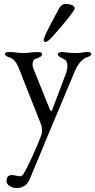

<svg xmlns="http://www.w3.org/2000/svg" viewBox="-20 -669 483 974"><path d="M241 -478C272 -511 359 -612 359 -626C359 -642 335 -649 310 -649C300 -649 289 -641 283 -631C264 -598 202 -484 202 -469C202 -460 202 -456 211 -456C219 -456 233 -469 241 -478ZM13 249C13 271 40 285 64 285C93 285 117 271 129 244C170 148 221 22 225 13L361 -311C374 -343 400 -372 420 -378C431 -382 443 -386 443 -396C443 -404 430 -405 423 -405C401 -405 401 -400 364 -400C327 -400 311 -405 293 -405C286 -405 273 -402 273 -394C273 -384 291 -375 302 -370C314 -365 322 -357 322 -332C322 -322 318 -304 314 -295L247 -117C242 -103 238 -102 232 -116L153 -312C150 -319 145 -332 145 -340C145 -359 151 -368 165 -372C176 -375 194 -384 194 -394C194 -402 182 -405 174 -405C134 -405 133 -400 98 -400C63 -400 65 -405 25 -405C18 -405 5 -404 5 -396C5 -386 17 -382 28 -378C48 -372 63 -353 73 -329L189 -36C192 -28 193 -18 193 -7C193 2 192 10 190 16C161 93 120 178 99 214C94 222 88 225 80 225C69 225 55 219 40 219C20 219 13 233 13 249Z"/></svg>

Font: EB Garamond 12
Style: Regular
Weight: 400
Version: Version 0.016+